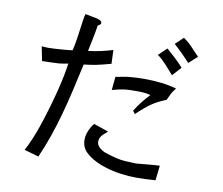

<svg xmlns="http://www.w3.org/2000/svg" viewBox="-85 -835 1170 1006"><g transform="rotate(10 500.0 -332.0)"><path d="M495 -363 502 -434Q524 -438 541.5 -441.5Q559 -445 576 -446.5Q593 -448 610.5 -449Q628 -450 649 -450Q703 -450 745 -445Q787 -440 826 -429Q812 -413 805 -400Q798 -387 787 -362Q766 -354 748 -345Q730 -336 713 -324.5Q696 -313 677.5 -297.5Q659 -282 636 -260L624 -276Q643 -306 660.5 -328Q678 -350 699 -372Q688 -375 680 -376.5Q672 -378 664.5 -378.5Q657 -379 648.5 -379.5Q640 -380 628 -380Q607 -380 590 -379.5Q573 -379 558 -377Q543 -375 528 -371.5Q513 -368 495 -363ZM467 -571 470 -498Q443 -491 424 -486Q405 -481 389 -478Q373 -475 358.5 -473Q344 -471 327 -469Q310 -391 294 -322Q278 -253 260.5 -190Q243 -127 222.5 -68.5Q202 -10 177 47L100 25Q116 -4 133 -45Q150 -86 165 -132Q180 -178 194 -226.5Q208 -275 219 -319Q230 -363 237 -400Q244 -437 247 -460Q231 -457 220.5 -455Q210 -453 197 -452Q184 -451 164 -450.5Q144 -450 109 -449L94 -525Q105 -524 114.5 -523.5Q124 -523 128 -523Q141 -523 160 -524Q179 -525 198 -526.5Q217 -528 233 -529.5Q249 -531 257 -533Q264 -560 268.5 -591Q273 -622 277 -650.5Q281 -679 284 -700.5Q287 -722 291 -731Q308 -727 324 -724.5Q340 -722 352.5 -719Q365 -716 372.5 -711Q380 -706 380 -699Q380 -690 364 -683Q361 -662 358 -646.5Q355 -631 352 -616Q349 -601 345.5 -584Q342 -567 337 -543Q376 -548 405 -554.5Q434 -561 467 -571ZM701 -586 745 -628Q765 -610 779 -597.5Q793 -585 803 -575Q813 -565 820.5 -557.5Q828 -550 835 -541L792 -494Q783 -504 772 -517Q761 -530 749 -543Q737 -556 724.5 -567.5Q712 -579 701 -586ZM778 -658 820 -698Q846 -681 867 -658Q888 -635 910 -613L865 -572Q857 -581 845 -593.5Q833 -606 820.5 -618.5Q808 -631 796.5 -641.5Q785 -652 778 -658ZM435 -172 514 -145Q489 -125 480.5 -112.5Q472 -100 472 -85Q472 -55 516 -35Q585 -11 628 -8.5Q671 -6 685 -6H688Q689 -6 705.5 -7.5Q722 -9 742.5 -11Q763 -13 783 -14.5Q803 -16 812 -16L803 63Q775 65 748.5 66Q722 67 706 67Q615 67 539.5 44Q464 21 424 -19Q409 -35 403.5 -54.5Q398 -74 400.5 -94.5Q403 -115 412 -135Q421 -155 435 -172Z"/></g></svg>

Font: D2Coding ligature
Style: Regular
Weight: 400
Monospace: yes
Designer: Yong-Rak Park; Jeong-Hwan Yoon; Sang-Min Lee;
Foundry: NHN Corporation
Version: Version 1.3.2; Build 20180524